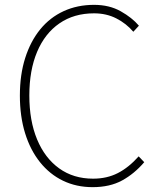

<svg xmlns="http://www.w3.org/2000/svg" viewBox="-20 -759 659 792"><path d="M362 13Q295 13 240 -13.5Q185 -40 145 -90Q105 -140 83.5 -209.5Q62 -279 62 -365Q62 -451 84 -520Q106 -589 146 -638Q186 -687 242.5 -713Q299 -739 368 -739Q431 -739 478 -712.5Q525 -686 553 -653L530 -628Q501 -662 460 -683Q419 -704 368 -704Q285 -704 225 -662.5Q165 -621 133 -545Q101 -469 101 -365Q101 -261 133 -184Q165 -107 224 -64.5Q283 -22 364 -22Q421 -22 466 -45Q511 -68 552 -114L575 -90Q534 -42 483.5 -14.5Q433 13 362 13Z"/></svg>

Font: Noto Sans SC Thin Thin
Style: Regular
Weight: 250
Version: Version 2.004-H2;hotconv 1.0.118;makeotfexe 2.5.65603